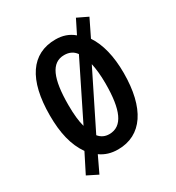

<svg xmlns="http://www.w3.org/2000/svg" viewBox="-160 -686 778 849"><g transform="rotate(-30 229.0 -261.5)"><path d="M417 -271C417 -356 400 -425 367 -474L410 -562L356 -588L321 -518C295 -540 265 -550 229 -550C106 -550 40 -453 40 -271C40 -182 56 -113 94 -59L45 38L99 65L138 -17C163 1 192 10 227 10C349 10 417 -92 417 -271ZM134 -270C134 -405 162 -471 228 -471C253 -471 273 -462 287 -442L146 -157C138 -185 134 -223 134 -270ZM324 -271C324 -137 295 -68 227 -68C206 -68 188 -76 174 -93L314 -375C320 -348 324 -314 324 -271Z"/></g></svg>

Font: Noto Sans Myanmar ExtraCondensed Medium
Style: Regular
Weight: 500
Width: 2
Designer: Monotype Design Team
Foundry: Monotype Imaging Inc.
Version: Version 2.107